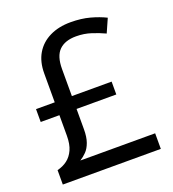

<svg xmlns="http://www.w3.org/2000/svg" viewBox="-132 -825 836 926"><g transform="rotate(-20 286.0 -361.5)"><path d="M334 -723Q389 -723 433 -711Q477 -699 511 -682L480 -612Q450 -626 413.5 -638Q377 -650 336 -650Q279 -650 249 -620.5Q219 -591 219 -525V-386H423V-320H219V-216Q219 -176 209.5 -149.5Q200 -123 184.5 -107Q169 -91 151 -80H535V0H32V-74Q61 -81 83 -97.5Q105 -114 118 -142.5Q131 -171 131 -215V-320H35V-386H131V-534Q131 -594 156 -636Q181 -678 227 -700.5Q273 -723 334 -723Z"/></g></svg>

Font: Noto Sans Lao UI
Style: Regular
Weight: 400
Designer: Monotype Design Team
Foundry: Monotype Imaging Inc.
Version: Version 2.000